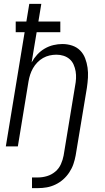

<svg xmlns="http://www.w3.org/2000/svg" viewBox="-20 -755 540 990"><path d="M145 215V160H176Q199 160 222.5 153Q246 146 265 130Q284 114 294 91.5Q304 69 308 47L367 -311Q371 -331 372 -350Q373 -369 370 -387Q367 -405 359.5 -422Q352 -439 338.5 -450.5Q325 -462 307.5 -467.5Q290 -473 271 -473Q253 -473 235.5 -469Q218 -465 202 -456Q186 -447 172.5 -433Q159 -419 150 -403Q141 -387 135.5 -370Q130 -353 127 -335L72 0H10L107 -589H61V-644H116L131 -735H193L178 -644H291V-589H169L143 -433Q155 -455 172 -473.5Q189 -492 210.5 -504.5Q232 -517 255.5 -522.5Q279 -528 302 -528Q328 -528 352 -520Q376 -512 393 -495Q410 -478 419 -454.5Q428 -431 431.5 -406Q435 -381 433.5 -355Q432 -329 428 -302L370 47Q366 69 358.5 91Q351 113 337.5 133.5Q324 154 306 170Q288 186 266 196.5Q244 207 221.5 211Q199 215 176 215Z"/></svg>

Font: Iosevka SS18 Light
Style: Italic
Weight: 300
Italic angle: -9°
Monospace: yes
Designer: Belleve Invis
Foundry: Belleve Invis
Version: Version 25.1.1; ttfautohint (v1.8.4)